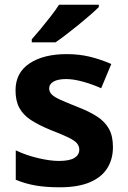

<svg xmlns="http://www.w3.org/2000/svg" viewBox="-20 -786 542 816"><path d="M460 -161Q460 -109 435.5 -70.5Q411 -32 361 -11Q311 10 234 10Q176 10 132 2.5Q88 -5 47 -22V-147Q91 -126 142 -114Q193 -102 230 -102Q276 -102 296.5 -115Q317 -128 317 -150Q317 -165 307 -177Q297 -189 270 -202Q243 -215 194 -234Q145 -254 112 -275.5Q79 -297 62.5 -327Q46 -357 46 -402Q46 -477 105.5 -516.5Q165 -556 263 -556Q316 -556 361.5 -545Q407 -534 453 -514L410 -411Q372 -428 332 -439Q292 -450 261 -450Q227 -450 208 -439.5Q189 -429 189 -410Q189 -396 199.5 -385Q210 -374 236.5 -362Q263 -350 311 -331Q360 -312 393 -290.5Q426 -269 443 -238.5Q460 -208 460 -161ZM400 -766V-756Q386 -742 362.5 -721.5Q339 -701 312.5 -679.5Q286 -658 260.5 -638.5Q235 -619 216 -606H115V-619Q132 -638 153.5 -664Q175 -690 196 -717Q217 -744 231 -766Z"/></svg>

Font: Noto Sans Cherokee
Style: Regular
Weight: 400
Designer: Monotype Design Team
Foundry: Monotype Imaging Inc.
Version: Version 2.001